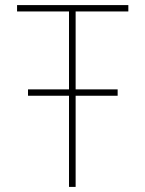

<svg xmlns="http://www.w3.org/2000/svg" viewBox="-20 -734 570 754"><path d="M251 0V-358H90V-383H251V-689H47V-714H484V-689H277V-383H442V-358H277V0Z"/></svg>

Font: Noto Sans Mono Condensed Thin
Style: Regular
Weight: 100
Width: 3
Designer: Monotype Design Team
Foundry: Monotype Imaging Inc.
Version: Version 2.014; ttfautohint (v1.8.4.7-5d5b)